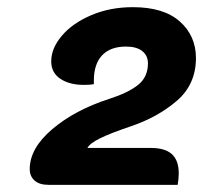

<svg xmlns="http://www.w3.org/2000/svg" viewBox="-20 -916 567 536"><path d="M63 -444Q63 -502 126 -555.5Q189 -609 285 -640Q338 -657 365.5 -679Q393 -701 393 -739Q393 -761 377 -773.5Q361 -786 332 -786Q288 -786 265 -761.5Q242 -737 242 -691V-681Q232 -679 214 -679Q174 -679 148.5 -696Q123 -713 123 -745Q123 -781 152.5 -816Q182 -851 234.5 -873.5Q287 -896 351 -896Q437 -896 482 -856Q527 -816 527 -754Q527 -680 473 -634Q419 -588 344 -563Q288 -544 259.5 -530Q231 -516 224 -503H401Q441 -503 460 -485.5Q479 -468 479 -432Q479 -418 476 -400H115Q90 -400 76.5 -412Q63 -424 63 -444Z"/></svg>

Font: K2D
Style: Bold Italic
Weight: 700
Italic angle: -10°
Designer: Katatrad Aksorn Co.,Ltd.
Foundry: Cadson Demak Co.,Ltd.
Version: Version 1.000; ttfautohint (v1.6)